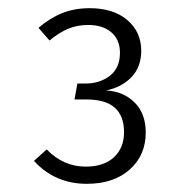

<svg xmlns="http://www.w3.org/2000/svg" viewBox="-20 -764 440 469"><path d="M325 -640Q325 -601 301.5 -576Q278 -551 239 -543Q281 -541 308.5 -514Q336 -487 336 -440Q336 -385 297 -350Q258 -315 192 -315Q114 -315 63 -371L94 -399Q135 -357 189 -357Q234 -357 258.5 -380Q283 -403 283 -441Q283 -521 192 -521H162L169 -560H189Q224 -560 248.5 -579Q273 -598 273 -635Q273 -667 252 -685Q231 -703 196 -703Q169 -703 147 -694Q125 -685 101 -665L74 -696Q102 -720 132 -732Q162 -744 199 -744Q257 -744 291 -715Q325 -686 325 -640Z"/></svg>

Font: Fira Sans Light
Style: Regular
Weight: 300
Designer: bBox Type GmbH & Carrois Corporate GbR & Edenspiekermann AG
Foundry: bBox Type GmbH & Carrois Corporate GbR & Edenspiekermann AG
Version: Version 4.301